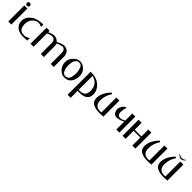

<svg xmlns="http://www.w3.org/2000/svg" viewBox="403 -2270 4137 4137"><g transform="rotate(45 2472.0 -201.5)"><path d="M0 0V-488H93V0ZM0 -569C0 -555.7 4.5 -544.5 13.5 -535.5C22.5 -526.5 33.3 -522 46 -522C59.3 -522 70.5 -526.5 79.5 -535.5C88.5 -544.5 93 -555.7 93 -569C93 -582.3 88.7 -593.3 80 -602C71.3 -610.7 60.7 -615 48 -615C34.7 -615 23.3 -610.5 14 -601.5C4.7 -592.5 0 -581.7 0 -569Z M190 -207C190 -285.7 224 -352.2 292 -406.5C360 -460.8 456.3 -488 581 -488V-415C501 -455 431.7 -450.7 373 -402C314.3 -353.3 286 -287.7 288 -205C292 -109.7 325.5 -53.3 388.5 -36C451.5 -18.7 515.7 -31 581 -73V0C440.3 18.7 340 6 280 -38C220 -82 190 -138.3 190 -207Z M1085 -442C1114.3 -461.3 1156.7 -476.3 1212 -487C1319.3 -483.7 1377.3 -428 1386 -320V0H1293V-306C1296.3 -396.7 1270 -442.7 1214 -444C1165.3 -440 1117 -425 1069 -399C1079.7 -381 1084.3 -347 1083 -297V0H990V-306C994 -396 963.3 -442 898 -444C849.3 -440 807 -428 771 -408V0H678V-488H771V-442C799 -461.3 840.7 -476.3 896 -487C952 -494.3 1003.3 -474.3 1050 -427Z M1551 -415C1597 -465.7 1648.7 -490 1706 -488C1758.7 -489.3 1807.7 -468.2 1853 -424.5C1898.3 -380.8 1921.3 -321.7 1922 -247C1920.7 -180.3 1901.5 -121.8 1864.5 -71.5C1827.5 -21.2 1773.3 2.7 1702 0C1648.7 3.3 1598.2 -20.8 1550.5 -72.5C1502.8 -124.2 1480.3 -186.3 1483 -259C1482.3 -312.3 1505 -364.3 1551 -415ZM1825 -252C1825 -295.3 1815.8 -341.3 1797.5 -390C1779.2 -438.7 1747.7 -460 1703 -454C1673.7 -458 1646.5 -444.3 1621.5 -413C1596.5 -381.7 1583 -327.7 1581 -251C1581.7 -191.7 1591.8 -141 1611.5 -99C1631.2 -57 1662 -35.3 1704 -34C1762 -40.7 1796.7 -67.3 1808 -114C1819.3 -160.7 1825 -206.7 1825 -252Z M2020 212V-488C2142.7 -494 2239.7 -463 2311 -395C2382.3 -327 2415 -250.3 2409 -165C2399 -41.7 2300.3 13.3 2113 0V212ZM2312 -193C2312 -261 2295.8 -317.3 2263.5 -362C2231.2 -406.7 2181 -437.3 2113 -454V-34C2188.3 -28.7 2240.2 -40.2 2268.5 -68.5C2296.8 -96.8 2311.3 -138.3 2312 -193Z M2508 -161C2502.7 -275 2554 -386 2662 -494L2688 -473C2622.7 -374.3 2595 -271 2605 -163C2619 -63 2685.7 -20 2805 -34V-488H2898V0C2647.3 26.7 2517.3 -27 2508 -161Z M3292 -241C3099.3 -144.3 3000 -177 2994 -339C3008.7 -411.7 3043.3 -461 3098 -487L3119 -486C3098.3 -428.7 3089 -371.3 3091 -314C3105 -222 3172 -208 3292 -272V-488H3385V0H3292Z M3575 0H3482V-488H3575V-278H3780V-488H3873V0H3780V-244H3575Z M3971 -161C3965.7 -275 4017 -386 4125 -494L4151 -473C4085.7 -374.3 4058 -271 4068 -163C4082 -63 4148.7 -20 4268 -34V-488H4361V0C4110.3 26.7 3980.3 -27 3971 -161Z M4458 -161C4452.7 -275 4504 -386 4612 -494L4638 -473C4572.7 -374.3 4545 -271 4555 -163C4569 -63 4635.7 -20 4755 -34V-488H4848V0C4597.3 26.7 4467.3 -27 4458 -161ZM4628 -590C4659.3 -553.3 4691.7 -534.7 4725 -534C4760.3 -534 4793 -552.7 4823 -590L4816 -599C4786 -573.7 4756 -561.2 4726 -561.5C4696 -561.8 4665 -574.3 4633 -599Z"/></g></svg>

Font: Neocyr
Style: Regular
Weight: 400
Designer: Viktar Palstsiuk <vipals@gmail.com>
Version: 1.00